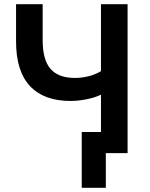

<svg xmlns="http://www.w3.org/2000/svg" viewBox="-20 -725 711 909"><path d="M481 164H367V-100H533V0H481ZM458 0V-277Q441 -268 417.5 -261.5Q394 -255 367.5 -251Q341 -247 314 -247Q188 -247 122 -317.5Q56 -388 56 -529V-705H182V-535Q182 -441 219.5 -398.5Q257 -356 335 -356Q367 -356 399 -364Q431 -372 458 -388V-705H584V0Z"/></svg>

Font: Nunito Sans 10pt SemiCondensed
Style: Bold
Weight: 700
Width: 4
Designer: Vernon Adams
Foundry: Vernon Adams
Version: Version 3.101;gftools[0.9.27]